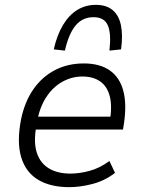

<svg xmlns="http://www.w3.org/2000/svg" viewBox="-20 -765 594 793"><path d="M266 8Q187 8 136 -23.5Q85 -55 67 -117.5Q49 -180 67 -272Q82 -345 118 -396.5Q154 -448 207 -475.5Q260 -503 326 -503Q392 -503 433 -474.5Q474 -446 489 -391Q504 -336 492 -255L488 -230H110L119 -283H457L433 -260Q444 -326 433.5 -367Q423 -408 394 -428.5Q365 -449 320 -449Q277 -449 238 -427.5Q199 -406 171.5 -364.5Q144 -323 133 -262L130 -244Q118 -178 132 -134.5Q146 -91 182 -69.5Q218 -48 271 -48Q307 -48 349 -59Q391 -70 432 -100L455 -51Q414 -19 363 -5.5Q312 8 266 8ZM248 -556 202 -561Q215 -619 239.5 -660.5Q264 -702 298.5 -723.5Q333 -745 376 -745Q419 -745 445 -723.5Q471 -702 479.5 -660.5Q488 -619 480 -561L432 -556Q440 -626 425.5 -660Q411 -694 366 -694Q321 -694 292.5 -660Q264 -626 248 -556Z"/></svg>

Font: Nunito Sans 7pt SemiCondensed Light
Style: Italic
Weight: 300
Width: 4
Italic angle: -9°
Designer: Vernon Adams
Foundry: Vernon Adams
Version: Version 3.101;gftools[0.9.27]